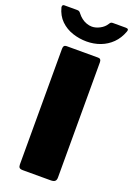

<svg xmlns="http://www.w3.org/2000/svg" viewBox="-208 -1019 750 1083"><g transform="rotate(20 167.0 -477.0)"><path d="M261 -742Q279 -742 279 -721V-29Q279 -13 271 -6.5Q263 0 246 0H79Q63 0 57.5 -6Q52 -12 52 -25V-719Q52 -742 71 -742ZM350 -954Q370 -954 363 -936Q347 -892 317.5 -863Q288 -834 249.5 -819.5Q211 -805 167 -805Q124 -805 83 -818.5Q42 -832 11.5 -861.5Q-19 -891 -31 -938Q-32 -944 -29.5 -949Q-27 -954 -20 -954H57Q66 -954 70.5 -951Q75 -948 81 -940Q91 -927 104.5 -916.5Q118 -906 134.5 -900Q151 -894 167 -894Q190 -894 214.5 -907Q239 -920 252 -941Q257 -950 261.5 -952Q266 -954 272 -954Z"/></g></svg>

Font: Libre Franklin Black
Style: Regular
Weight: 900
Designer: Pablo Impallari, Rodrigo Fuenzalida, Nhung Nguyen
Foundry: Impallari Type
Version: Version 3.000